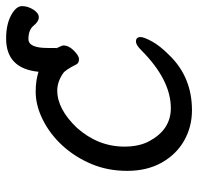

<svg xmlns="http://www.w3.org/2000/svg" viewBox="-30 -600 654 634"><g transform="rotate(-90 297.0 -283.0)"><path d="M250 23.9Q195.8 23.9 150.4 -1.5Q105 -26.9 77.4 -75.4Q49.8 -124 49.8 -189.9Q49.8 -254.9 72.8 -308.8Q95.7 -362.8 133.3 -403.8Q170.9 -444.8 218.3 -468.5Q265.6 -492.2 311 -492.2Q347.7 -492.2 377 -482.9Q387.7 -589.8 486.8 -589.8Q532.7 -589.8 563.2 -573.5Q593.8 -557.1 593.8 -537.1Q593.8 -518.1 582.3 -500Q570.8 -481.9 556.9 -481.9Q543 -481.9 529.3 -499Q515.6 -516.1 484.9 -516.1Q455.6 -516.1 455.6 -453.1V-423.8H454.6Q463.9 -404.8 463.9 -400.9Q463.9 -382.8 446.8 -366Q429.7 -349.1 418.9 -349.1Q406.7 -349.1 401.9 -356.9Q382.8 -395 371.6 -401.9Q343.8 -420.9 314.9 -420.9Q253.9 -420.9 191.9 -356Q129.9 -286.1 129.9 -199.2Q129.9 -148.9 148.9 -115.2Q187 -45.9 256.8 -45.9Q350.6 -45.9 448.7 -144Q465.8 -161.1 476.6 -161.1Q491.7 -161.1 491.7 -146Q491.7 -134.8 477.3 -108.4Q462.9 -82 432.6 -51.8Q359.9 23.9 250 23.9ZM385.7 -480Q386.7 -479 387.7 -479Q387.7 -479 385.7 -480Z"/></g></svg>

Font: LXGW WenKai GB Screen
Style: Regular
Weight: 400
Designer: LXGW / Fontworks Inc.
Foundry: LXGW / Fontworks Inc.
Version: Version 1.321;February 19, 2024;FontCreator 14.0.0.2901 64-b